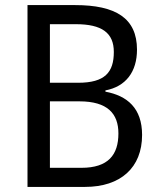

<svg xmlns="http://www.w3.org/2000/svg" viewBox="-20 -800 627 754"><path d="M275 -780H88V-66H314C454 -66 538 -142 538 -270C538 -375 480 -424 394 -440V-445C474 -460 518 -518 518 -605C518 -729 434 -780 275 -780ZM287 -475H176V-705H278C380 -705 427 -671 427 -596C427 -516 392 -475 287 -475ZM176 -402H292C402 -402 445 -354 445 -276C445 -192 405 -141 300 -141H176Z"/></svg>

Font: Noto Sans Malayalam UI SemiCondensed
Style: Regular
Weight: 400
Width: 4
Designer: Jelle Bosma - Monotype Design Team
Foundry: Monotype Imaging Inc.
Version: Version 2.104